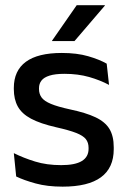

<svg xmlns="http://www.w3.org/2000/svg" viewBox="-20 -704 486 736"><path d="M220 11.5Q161 11.5 116.5 -0.8Q72 -13 42 -27.5L33 -117Q70 -98.5 114.5 -84.8Q159 -71 214.5 -71Q268 -71 293.8 -86.8Q319.5 -102.5 319.5 -133.5V-137.5Q319.5 -157.5 309 -170.8Q298.5 -184 271.8 -194.5Q245 -205 196 -216Q134.5 -230 99 -249Q63.5 -268 48.2 -295.8Q33 -323.5 33 -362.5V-367Q33 -433 79 -467Q125 -501 217 -501Q275 -501 318 -488.5Q361 -476 389 -460L398 -378.5Q364.5 -396.5 321.8 -408.8Q279 -421 227 -421Q191.5 -421 170 -414.2Q148.5 -407.5 139 -395.2Q129.5 -383 129.5 -366V-362.5Q129.5 -344 139.5 -330.2Q149.5 -316.5 175.2 -305.8Q201 -295 247 -285Q309 -272 346 -254.5Q383 -237 399.5 -209.8Q416 -182.5 416 -139.5V-132Q416 -60.5 367 -24.5Q318 11.5 220 11.5ZM274 -684H382V-682.5L265.5 -546.5H179.5V-548Z"/></svg>

Font: Anek Latin Medium Medium
Style: Regular
Weight: 500
Version: Version 1.003